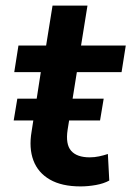

<svg xmlns="http://www.w3.org/2000/svg" viewBox="-20 -657 470 687"><path d="M268 10Q201 10 158.5 -14.5Q116 -39 99.5 -83Q83 -127 93 -186L126 -399H31L46 -494H145L168 -637H293L270 -494H430L415 -399H255L222 -193Q214 -141 234.5 -117.5Q255 -94 301 -94Q318 -94 334.5 -97.5Q351 -101 366 -106L371 -11Q351 0 323 5Q295 10 268 10ZM29 -226 42 -304H351L338 -226Z"/></svg>

Font: Nunito Sans 10pt
Style: Bold Italic
Weight: 700
Italic angle: -9°
Designer: Vernon Adams
Foundry: Vernon Adams
Version: Version 3.101;gftools[0.9.27]